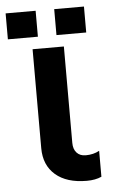

<svg xmlns="http://www.w3.org/2000/svg" viewBox="-114 -705 449 752"><g transform="rotate(-5 111.0 -328.5)"><path d="M30 -520H153V-141Q153 -116 166 -102Q179 -88 201 -88Q232 -88 255 -101V1Q231 12 197 12Q118 12 74 -26Q30 -64 30 -131ZM55 -669V-567H-63V-669ZM128 -669H245V-567H128Z"/></g></svg>

Font: Non Bureau Medium
Style: Regular
Weight: 500
Designer: Jona Saucedo
Foundry: Non Foundry
Version: Version 1.000; ttfautohint (v1.8.4)